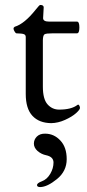

<svg xmlns="http://www.w3.org/2000/svg" viewBox="-20 -488 354 783"><path d="M144 274.9Q130.9 274.9 130.9 266.6Q130.9 258.8 151.4 251Q171.9 243.2 185.1 220.7Q198.2 198.2 198.2 174.8Q198.2 151.4 168 145Q148.9 141.1 133.3 127.9Q118.2 114.3 118.2 97.7Q118.2 81.1 130.4 68.8Q143.1 56.6 164.1 57.1Q200.2 57.1 226.1 85Q252 112.3 252 161.1Q252 210 212.4 242.2Q172.9 274.4 144 274.9ZM189 14.2Q139.6 13.7 112.3 -15.6Q85 -44.9 85 -105V-336.9Q85 -345.7 77.6 -348.6Q70.3 -351.6 46.9 -352.1Q43.9 -352.1 39.6 -359.4Q35.2 -366.2 35.2 -371.1Q35.2 -376 40 -378.9Q79.6 -390.6 126 -449.2Q141.1 -468.3 144 -467.8Q158.2 -467.8 158.2 -458L155.8 -414.1Q155.8 -399.9 180.2 -399.9H293.9Q303.7 -399.9 303.7 -376Q303.7 -352.1 293.9 -352.1H194.8Q168 -352.1 161.6 -348.1Q155.3 -344.2 154.8 -324.2V-134.8Q154.8 -84 173.8 -62.5Q192.9 -41 221.2 -41Q271 -41 295.9 -60.1Q299.8 -63 302.7 -58.6Q305.7 -54.7 306.2 -47.9Q306.2 -41 290 -26.4Q273.4 -11.7 245.1 1Q216.8 13.7 189 14.2Z"/></svg>

Font: EBGaramond
Style: Regular
Weight: 400
Version: Version 000.012g